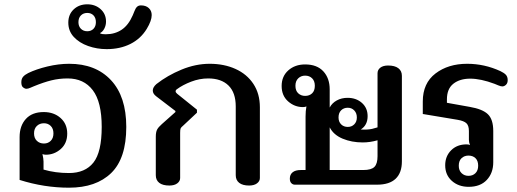

<svg xmlns="http://www.w3.org/2000/svg" viewBox="-20 -857 2399 891"><path d="M71 -22V-221Q71 -273 100 -305Q129 -337 183 -337Q230 -337 261 -309.5Q292 -282 292 -237Q292 -192 262 -165.5Q232 -139 193 -139Q184 -139 177 -142Q182 -120 182 -107V-70Q237 -54 300 -54Q375 -54 413.5 -102.5Q452 -151 452 -268Q452 -384 410.5 -438.5Q369 -493 294 -493Q254 -493 218 -484Q182 -475 138 -457Q133 -455 121.5 -450Q110 -445 103 -445Q95 -445 87 -451.5Q79 -458 79 -475Q79 -491 87 -500.5Q95 -510 111 -518Q148 -536 200 -548.5Q252 -561 301 -561Q424 -561 495 -485Q566 -409 566 -268Q566 -122 496 -54Q426 14 300 14Q185 14 71 -22ZM228 -238Q228 -260 215.5 -272.5Q203 -285 184 -285Q164 -285 151 -272.5Q138 -260 138 -238Q138 -216 151 -203.5Q164 -191 184 -191Q203 -191 215.5 -203.5Q228 -216 228 -238Z M297 -752Q297 -790 322 -813.5Q347 -837 385 -837Q422 -837 447 -814.5Q472 -792 472 -757Q472 -740 464.5 -725Q457 -710 445 -704L446 -701Q454 -698 471 -698Q513 -698 544.5 -719Q576 -740 596 -786Q599 -792 604 -805.5Q609 -819 616 -825.5Q623 -832 634 -832Q657 -832 670.5 -819.5Q684 -807 684 -787Q684 -761 661 -723Q633 -677 585 -653Q537 -629 475 -629Q430 -629 389 -643.5Q348 -658 322.5 -685.5Q297 -713 297 -752ZM425 -754Q425 -774 414 -785.5Q403 -797 385 -797Q367 -797 355.5 -785.5Q344 -774 344 -754Q344 -735 355.5 -723.5Q367 -712 385 -712Q403 -712 414 -723.5Q425 -735 425 -754Z M703 -44V-222Q703 -244 709 -255.5Q715 -267 731 -281L794 -337V-342L705 -410Q689 -422 689 -437Q689 -452 706 -467Q757 -507 822.5 -534Q888 -561 953 -561Q1020 -561 1073 -537Q1126 -513 1156 -467.5Q1186 -422 1186 -359V-31Q1186 -16 1172.5 -6Q1159 4 1136 4Q1106 4 1090 -8.5Q1074 -21 1074 -44V-363Q1074 -427 1040.5 -460Q1007 -493 946 -493Q906 -493 867 -478Q828 -463 801 -443Q795 -439 795 -433Q795 -428 802 -422L894 -348V-334L830 -274Q820 -266 818 -260.5Q816 -255 816 -240V-31Q816 -16 802.5 -6Q789 4 766 4Q735 4 719 -8.5Q703 -21 703 -44Z M1325 -28Q1325 -47 1338 -57.5Q1351 -68 1376 -68H1398V-316Q1398 -342 1402 -363Q1394 -360 1386 -360Q1347 -360 1317 -386.5Q1287 -413 1287 -458Q1287 -503 1318 -530.5Q1349 -558 1396 -558Q1451 -558 1480.5 -526Q1510 -494 1510 -442V-358Q1521 -379 1543 -391Q1565 -403 1593 -403Q1633 -403 1659.5 -379.5Q1686 -356 1686 -318Q1686 -276 1654 -256Q1685 -254 1707 -259Q1726 -264 1732 -266V-517Q1732 -533 1745 -543Q1758 -553 1781 -553Q1812 -553 1828.5 -540.5Q1845 -528 1845 -505V-108Q1845 -55 1816 -27.5Q1787 0 1730 0H1348Q1339 0 1332 -7Q1325 -14 1325 -28ZM1441 -459Q1441 -481 1428.5 -493.5Q1416 -506 1396 -506Q1377 -506 1364 -493.5Q1351 -481 1351 -459Q1351 -436 1364 -424Q1377 -412 1396 -412Q1416 -412 1428.5 -424Q1441 -436 1441 -459ZM1636 -312Q1636 -332 1624 -344.5Q1612 -357 1594 -357Q1575 -357 1563 -345Q1551 -333 1551 -312Q1551 -292 1563 -280Q1575 -268 1594 -268Q1612 -268 1624 -280Q1636 -292 1636 -312ZM1666 -68Q1703 -68 1717.5 -82.5Q1732 -97 1732 -132V-206Q1697 -196 1663 -196Q1612 -196 1570 -213.5Q1528 -231 1510 -266V-68Z M2046 -90Q2046 -132 2073.5 -159.5Q2101 -187 2145 -187Q2155 -187 2161 -184Q2156 -196 2156 -208V-249Q2156 -274 2144.5 -285Q2133 -296 2104 -301L1942 -328V-386Q1942 -471 2001 -516Q2060 -561 2148 -561Q2228 -561 2302 -527Q2319 -519 2327.5 -510Q2336 -501 2336 -485Q2336 -471 2328 -463.5Q2320 -456 2311 -456Q2304 -456 2292 -461Q2280 -466 2275 -468Q2211 -492 2162 -492Q2114 -492 2084 -468.5Q2054 -445 2054 -396V-380L2160 -361Q2219 -351 2244 -327Q2269 -303 2269 -249V-104Q2269 -54 2239 -22Q2209 10 2155 10Q2108 10 2077 -17.5Q2046 -45 2046 -90ZM2199 -88Q2199 -111 2186.5 -123Q2174 -135 2154 -135Q2135 -135 2122 -123Q2109 -111 2109 -88Q2109 -66 2122 -53.5Q2135 -41 2154 -41Q2174 -41 2186.5 -53.5Q2199 -66 2199 -88Z"/></svg>

Font: MaitreeSemiBold
Style: Regular
Weight: 600
Designer: CadsonDemak Team
Foundry: CadsonDemak
Version: Version 1.000